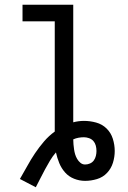

<svg xmlns="http://www.w3.org/2000/svg" viewBox="-20 -755 540 810"><path d="M64 0Q80 -27 95 -54.5Q110 -82 127.5 -108Q145 -134 165.5 -158Q186 -182 211 -200V-665H75V-735H289V-239Q300 -242 311.5 -243.5Q323 -245 334 -245Q360 -245 385.5 -238Q411 -231 429.5 -213Q448 -195 456 -169.5Q464 -144 464 -118Q464 -93 456.5 -68.5Q449 -44 431.5 -25.5Q414 -7 389 0.5Q364 8 339 8Q315 8 292.5 -1Q270 -10 254.5 -27.5Q239 -45 230 -67Q221 -89 216 -112Q202 -96 191 -77.5Q180 -59 170 -40.5Q160 -22 150.5 -3Q141 16 131 35ZM339 -61Q350 -61 360 -65.5Q370 -70 376 -78.5Q382 -87 384.5 -97.5Q387 -108 387 -118Q387 -130 384 -141Q381 -152 374 -160Q367 -168 356 -172Q345 -176 334 -176Q323 -176 311.5 -174Q300 -172 289 -167Q289 -157 290 -146Q291 -135 292.5 -124.5Q294 -114 297 -104Q300 -94 305.5 -84.5Q311 -75 319.5 -68Q328 -61 339 -61Z"/></svg>

Font: Iosevka MaddieWtf
Style: Regular
Weight: 400
Monospace: yes
Designer: Belleve Invis
Foundry: Belleve Invis
Version: Version 31.3.0; ttfautohint (v1.8.3)